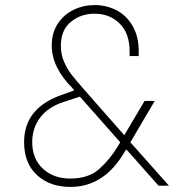

<svg xmlns="http://www.w3.org/2000/svg" viewBox="-20 -732 686 757"><path d="M646 0H605L480 -141H476L470 -131Q390 5 257 5Q177 5 126 -41.5Q75 -88 75 -172Q75 -305 221 -357L271 -375V-379L267 -383Q184 -466 184 -552Q184 -603 208 -639Q232 -675 270.5 -693.5Q309 -712 353 -712Q400 -712 439.5 -691.5Q479 -671 503 -629.5Q527 -588 527 -529V-511H491V-529Q491 -601 451.5 -639.5Q412 -678 353 -678Q298 -678 259 -645.5Q220 -613 220 -552Q220 -517 232.5 -488.5Q245 -460 261.5 -438.5Q278 -417 315 -375L470 -199L550 -334H590L494 -171ZM454 -171 295 -351 231 -330Q169 -310 138 -268Q107 -226 107 -172Q107 -106 149 -67Q191 -28 257 -28Q329 -28 371.5 -66Q414 -104 445 -156Z"/></svg>

Font: Be Vietnam Thin
Style: Regular
Weight: 100
Designer: Gabriel Lam
Foundry: TypeRant
Version: Version 4.000